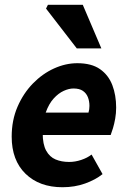

<svg xmlns="http://www.w3.org/2000/svg" viewBox="-20 -773 536 805"><path d="M242 12Q145 12 87 -44.5Q29 -101 29 -200Q29 -269 53.5 -325.5Q78 -382 118 -423Q158 -464 206.5 -486Q255 -508 304 -508Q364 -508 399.5 -483Q435 -458 451 -416Q467 -374 467 -322Q467 -298 463 -275.5Q459 -253 453.5 -235Q448 -217 444 -207H131L141 -301H351Q353 -308 354 -314.5Q355 -321 355 -329Q355 -349 348.5 -365.5Q342 -382 327.5 -392Q313 -402 288 -402Q269 -402 247 -392Q225 -382 205 -360Q185 -338 172 -302Q159 -266 159 -215Q159 -168 173.5 -141.5Q188 -115 213 -104.5Q238 -94 270 -94Q295 -94 320.5 -102.5Q346 -111 364 -125L410 -43Q380 -19 336.5 -3.5Q293 12 242 12ZM302 -570 173 -737 181 -753H327L405 -570Z"/></svg>

Font: Source Sans 3
Style: Bold Italic
Weight: 700
Italic angle: -11°
Designer: Paul D. Hunt
Foundry: Adobe
Version: Version 3.052;hotconv 1.1.0;makeotfexe 2.6.0